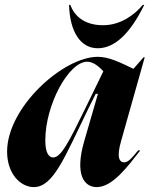

<svg xmlns="http://www.w3.org/2000/svg" viewBox="-20 -752 611 784"><path d="M197 -109C181 -109 165 -125 165 -179C165 -325 261 -500 336 -500C363 -500 387 -477 402 -461L331 -315C261 -171 229 -109 197 -109ZM9 -133C9 -42 64 12 118 12C198 12 244 -110 341 -309L371 -369H380L324 -176C284 -38 324 12 375 12C440 12 502 -73 553 -138H544C522 -111 505 -89 487 -89C469 -89 454 -107 475 -178L571 -518H566L525 -471C468 -498 425 -520 379 -520C238 -520 9 -314 9 -133ZM262 -732C265 -622 309 -555 379 -555C449 -555 512 -616 569 -732H563C529 -691 472 -649 401 -649C322 -649 283 -689 267 -732Z"/></svg>

Font: Nyght Serif Bold Italic
Style: Regular
Weight: 700
Italic angle: -16°
Designer: Maksym Kobuzan
Version: Version 0.410;Glyphs 3.1.2 (3151)